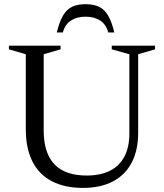

<svg xmlns="http://www.w3.org/2000/svg" viewBox="-20 -908 802 938"><path d="M612 -256.5V-643L526 -667V-685H737.5V-667L655 -643V-260Q655 -174 623.5 -113.8Q592 -53.5 531.8 -21.8Q471.5 10 385.5 10Q296 10 233.5 -22.5Q171 -55 138.5 -119Q106 -183 106 -277.5V-643L23.5 -667V-685H276V-667L193.5 -643V-271.5Q193.5 -197 217 -148Q240.5 -99 287 -74.8Q333.5 -50.5 403.5 -50.5Q471 -50.5 517.5 -74Q564 -97.5 588 -143.5Q612 -189.5 612 -256.5ZM398 -826.5Q356.5 -826.5 327.2 -808Q298 -789.5 287 -749.5H257.5Q270.5 -803 288.5 -833Q306.5 -863 332.8 -875.2Q359 -887.5 398 -887.5Q437 -887.5 463.2 -875.2Q489.5 -863 507.5 -833Q525.5 -803 538.5 -749.5H509Q498 -789.5 469 -808Q440 -826.5 398 -826.5Z"/></svg>

Font: Newsreader 36pt
Style: Regular
Weight: 400
Designer: Hugues Gentile
Foundry: Production Type
Version: Version 1.003